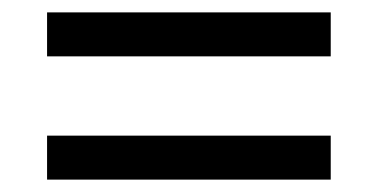

<svg xmlns="http://www.w3.org/2000/svg" viewBox="-20 -507 612 310"><path d="M56 -416V-487H514V-416ZM56 -217V-288H514V-217Z"/></svg>

Font: Noto Sans Canadian Aboriginal
Style: Regular
Weight: 400
Designer: Monotype Design Team, Typotheque's Kevin King
Foundry: Monotype Imaging Inc.
Version: Version 2.002